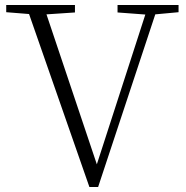

<svg xmlns="http://www.w3.org/2000/svg" viewBox="-20 -743 746 771"><path d="M339 8 84 -723H154L379 -53H360L364 -68L576 -723H616L374 8ZM5 -694V-723H281V-693L147 -684H130ZM452 -693V-723H697V-694L589 -684H572Z"/></svg>

Font: Noto Serif SC ExtraLight ExtraLight
Style: Regular
Weight: 250
Version: Version 2.002-H1;hotconv 1.1.0;makeotfexe 2.6.0